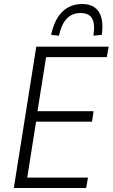

<svg xmlns="http://www.w3.org/2000/svg" viewBox="-20 -938 562 958"><path d="M49 0 161 -705H522L513 -653H210L167 -383H447L439 -331H160L116 -52H419L410 0ZM274 -760 235 -764Q252 -842 291.5 -880Q331 -918 390 -918Q429 -918 453 -900.5Q477 -883 486 -849Q495 -815 488 -764L446 -760Q455 -817 440 -845Q425 -873 381 -873Q340 -873 313.5 -845.5Q287 -818 274 -760Z"/></svg>

Font: Nunito Sans 10pt Condensed Light
Style: Italic
Weight: 300
Width: 3
Italic angle: -9°
Designer: Vernon Adams
Foundry: Vernon Adams
Version: Version 3.101;gftools[0.9.27]